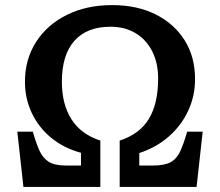

<svg xmlns="http://www.w3.org/2000/svg" viewBox="-20 -734 864 754"><path d="M72 0 48 -217H109Q121 -174 134 -144.5Q147 -115 170 -99.5Q193 -84 238 -84H298V-134Q231 -152 181.5 -192.5Q132 -233 105 -290Q78 -347 78 -413Q78 -501 121.5 -569Q165 -637 242.5 -675.5Q320 -714 420 -714Q518 -714 591 -677.5Q664 -641 705 -576Q746 -511 746 -423Q746 -357 719 -299Q692 -241 643 -198Q594 -155 527 -133V-84H581Q625 -84 649 -96.5Q673 -109 687 -138.5Q701 -168 715 -217H776L752 0H450V-182Q528 -207 564.5 -267Q601 -327 601 -426Q601 -487 577.5 -533Q554 -579 512 -604Q470 -629 414 -629Q321 -629 272 -573.5Q223 -518 223 -413Q223 -324 261 -265Q299 -206 374 -182V0Z"/></svg>

Font: Literata SemiBold
Style: Regular
Weight: 600
Designer: Latin by Veronika Burian and Jose Scaglione. Greek by Irene Vlachou. Cyrillic by Vera Evstafieva.
Foundry: TypeTogether
Version: Version 3.103; ttfautohint (v1.8.4.7-5d5b);gftools[0.9.29]